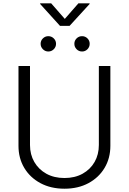

<svg xmlns="http://www.w3.org/2000/svg" viewBox="-20 -1125 776 1156"><path d="M368.2 11.2Q286.1 11.2 223.6 -22.2Q161.1 -55.7 126.2 -114Q91.3 -172.4 91.3 -247.1V-727.5H160.6V-252Q160.6 -194.8 186.5 -149.9Q212.4 -105 259 -79.1Q305.7 -53.2 368.2 -53.2Q430.7 -53.2 477.3 -79.1Q523.9 -105 549.6 -149.9Q575.2 -194.8 575.2 -252V-727.5H644.5V-247.1Q644.5 -172.4 609.6 -114Q574.7 -55.7 512.5 -22.2Q450.2 11.2 368.2 11.2ZM288.1 -1105 370.1 -1011.2 452.1 -1105H519.5V-1101.1L398.9 -969.2H341.3L221.7 -1101.1V-1105ZM271 -814.9Q252 -814.9 238.3 -828.6Q224.6 -842.3 224.6 -861.3Q224.6 -880.4 238.3 -893.8Q252 -907.2 271 -907.2Q290 -907.2 303.7 -893.8Q317.4 -880.4 317.4 -861.3Q317.4 -842.3 303.7 -828.6Q290 -814.9 271 -814.9ZM474.1 -814.9Q454.6 -814.9 441.2 -828.6Q427.7 -842.3 427.7 -861.3Q427.7 -880.4 441.2 -893.8Q454.6 -907.2 474.1 -907.2Q493.2 -907.2 506.6 -893.8Q520 -880.4 520 -861.3Q520 -842.3 506.6 -828.6Q493.2 -814.9 474.1 -814.9Z"/></svg>

Font: Inter Light
Style: Regular
Weight: 300
Designer: Rasmus Andersson
Foundry: rsms
Version: Version 4.000;git-a52131595